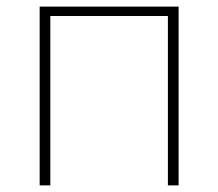

<svg xmlns="http://www.w3.org/2000/svg" viewBox="-20 -559 658 579"><path d="M99.6 -539.1H518.6V0H486.3V-510.7H131.8V0H99.6Z"/></svg>

Font: Min Sans VF VF
Style: Regular
Weight: 400
Designer: Jinseong-Kim, NotoSansCJK, Nunito
Foundry: Jinseong-Kim
Version: Version 1.420;Glyphs 3.1.2 (3151)